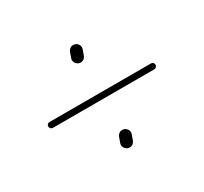

<svg xmlns="http://www.w3.org/2000/svg" viewBox="-96 -661 737 692"><g transform="rotate(-30 272.0 -315.0)"><path d="M265.6 -458Q256.3 -458 249.3 -465.1Q242.2 -472.2 242.2 -481.4Q242.2 -484.9 243.7 -489.3L251.5 -510.7Q253.9 -517.6 259.8 -522Q265.6 -526.4 273.4 -526.4Q283.2 -526.4 290 -519.5Q296.9 -512.7 296.9 -502.9Q296.9 -499.5 295.4 -495.1L287.6 -473.6Q285.2 -466.8 279.3 -462.4Q273.4 -458 265.6 -458ZM265.6 -104.5Q256.3 -104.5 249.3 -111.6Q242.2 -118.7 242.2 -127.9Q242.2 -131.3 243.7 -135.7L251.5 -157.2Q253.9 -164.1 259.8 -168.5Q265.6 -172.9 273.4 -172.9Q283.2 -172.9 290 -166Q296.9 -159.2 296.9 -149.4Q296.9 -146 295.4 -141.6L287.6 -120.1Q285.2 -113.3 279.3 -108.9Q273.4 -104.5 265.6 -104.5ZM495.1 -316.4Q495.1 -311.5 491.7 -307.9Q488.3 -304.2 482.9 -304.2H61Q56.2 -304.2 52.5 -307.9Q48.8 -311.5 48.8 -316.4Q48.8 -321.8 52.5 -325.2Q56.2 -328.6 61 -328.6H482.9Q488.3 -328.6 491.7 -325.2Q495.1 -321.8 495.1 -316.4Z"/></g></svg>

Font: Velvelyne Light
Style: Regular
Weight: 200
Designer: Manon Van der Borght et Mariel Nils
Foundry: Velvetyne
Version: Version 1.070